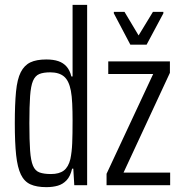

<svg xmlns="http://www.w3.org/2000/svg" viewBox="-20 -763 748 791"><path d="M171 8Q131 8 105.5 -3.5Q80 -15 66 -44Q52 -73 46.5 -124Q41 -175 41 -255Q41 -334 46 -385.5Q51 -437 65.5 -465.5Q80 -494 105 -506Q130 -518 171 -518Q200 -518 220.5 -511Q241 -504 254.5 -488.5Q268 -473 274 -448H279V-743H339V0H286L282 -68H277Q270 -37 254.5 -20.5Q239 -4 218 2Q197 8 171 8ZM190 -46Q224 -46 243 -60.5Q262 -75 270 -108Q276 -137 277.5 -173Q279 -209 279 -266Q279 -305 277.5 -336.5Q276 -368 272 -389Q264 -431 243.5 -448Q223 -465 187 -465Q159 -465 142 -458Q125 -451 116 -430Q107 -409 104 -367Q101 -325 101 -255Q101 -185 104 -143Q107 -101 116 -80Q125 -59 143 -52.5Q161 -46 190 -46ZM419 0V-47L611 -458H426V-510H680V-463L489 -52H681V0ZM517 -579 449 -708V-714H493L551 -617L610 -714H653V-708L584 -579Z"/></svg>

Font: Saira ExtraCondensed
Style: Regular
Weight: 400
Width: 2
Designer: Hector Gatti with collaboration of the Omnibus-Type team
Foundry: Omnibus-Type
Version: Version 1.101